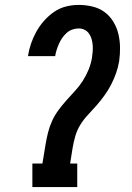

<svg xmlns="http://www.w3.org/2000/svg" viewBox="-20 -763 540 783"><path d="M112 0V-96H153L166 -175Q170 -199 176 -223Q182 -247 192.5 -270Q203 -293 218.5 -314Q234 -335 251.5 -354.5Q269 -374 286.5 -393Q304 -412 318 -434Q332 -456 341.5 -479.5Q351 -503 355 -527Q357 -540 358 -553Q359 -566 358 -579Q357 -592 353.5 -604Q350 -616 343 -626Q336 -636 325 -641.5Q314 -647 301 -647Q288 -647 275 -642.5Q262 -638 251.5 -628.5Q241 -619 233.5 -608Q226 -597 220.5 -584.5Q215 -572 211 -559.5Q207 -547 205 -534H94Q98 -560 106.5 -585Q115 -610 128 -633.5Q141 -657 159.5 -678Q178 -699 200.5 -714.5Q223 -730 249 -736.5Q275 -743 301 -743Q329 -743 356.5 -736.5Q384 -730 405.5 -714.5Q427 -699 441.5 -675.5Q456 -652 462.5 -625.5Q469 -599 469.5 -570.5Q470 -542 466 -514Q462 -489 453.5 -465Q445 -441 433.5 -418.5Q422 -396 406.5 -374.5Q391 -353 374 -333.5Q357 -314 339 -295Q321 -276 307.5 -254Q294 -232 287 -207.5Q280 -183 276 -159L266 -96H295V0Z"/></svg>

Font: Iosevka Slab
Style: Bold Italic
Weight: 700
Italic angle: -9°
Monospace: yes
Designer: Belleve Invis
Foundry: Belleve Invis
Version: Version 11.1.0; ttfautohint (v1.8.3)